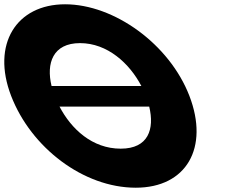

<svg xmlns="http://www.w3.org/2000/svg" viewBox="-145 -860 1128 895"><path d="M514 -459H95.4C69.6 -564.9 101.3 -659 228.1 -659C355.8 -659 458.6 -564.9 514 -459ZM132.5 -363H550.6C575.8 -258.7 547.2 -167 417.7 -167C284.7 -167 187.2 -258.7 132.5 -363ZM-93.1 -413C-0.3 -172 243.8 15 487.8 15C724.8 15 830.7 -172 737.9 -413C645 -654 387.4 -840 158.4 -840C-68.6 -840 -186 -654 -93.1 -413Z"/></svg>

Font: Hussar
Style: BdOpOblFour
Weight: 700
Foundry: Cannot Into Space Fonts
Version: Version 2.00